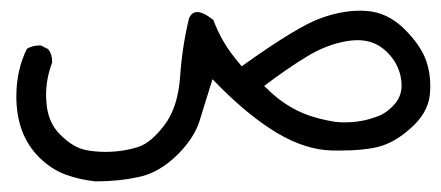

<svg xmlns="http://www.w3.org/2000/svg" viewBox="-20 -76 818 356"><path d="M10.3 102.5Q10.3 173.3 52.2 215.3Q74.7 237.8 101.3 247.6Q127.9 257.3 157.2 260.3Q199.7 260.3 236.3 252.4Q275.4 244.6 310.5 209.5Q340.3 179.2 350.1 147.9Q360.8 113.8 374 70.8Q384.3 81.1 389.2 86.4Q443.8 140.6 492.7 169.9Q545.4 201.7 595.7 203.1Q604 203.1 611.8 203.1Q652.3 203.1 679.2 196.8Q710.9 189.5 742.2 161.1Q772.9 133.8 776.9 100.6Q777.8 91.3 777.8 82.5Q777.8 58.6 770.5 37.6Q760.7 8.3 729.5 -22.5Q698.2 -53.2 659.2 -55.7Q653.8 -56.2 648.4 -56.2Q613.8 -56.2 576.7 -43Q533.2 -28.3 428.2 46.9Q406.7 22 395.3 2.4Q383.8 -17.1 375.5 -39.1Q356.9 -53.7 345.7 -53.7Q335.9 -53.7 330.6 -42.5Q317.9 9.8 314 65.4Q310.1 122.6 285.2 155.5Q260.3 188.5 236.8 196.3Q208 205.6 174.8 205.6Q156.2 205.6 138.7 202.1Q115.2 197.3 91.8 173.8Q67.9 150.4 65.9 111.3Q65.4 106.4 65.4 101.6Q65.4 69.3 76.7 40Q76.7 39.1 76.7 38.1Q76.7 24.4 69.3 15.1L55.7 8.3Q54.2 8.3 53.2 8.3Q39.6 8.3 29.8 14.6Q10.3 54.2 10.3 102.5ZM593.3 148.4Q575.2 145.5 553.2 138.2Q509.3 123 473.6 86.9L469.7 83.5Q509.3 53.2 547.4 29.8Q585.4 6.3 624.5 0Q633.8 -1.5 643.1 -1.5Q670.4 -1.5 690.4 14.2Q715.8 34.7 722.7 64.9Q724.6 74.2 724.6 82Q724.6 101.6 712.9 115.7Q696.8 134.8 676.3 141.1Q666 145 653.8 147.5Q641.6 149.9 632.3 150.4Q623 150.9 619.1 150.9Q615.2 150.9 608.9 150.6Q602.5 150.4 593.3 148.4Z"/></svg>

Font: Bakudai
Style: Light
Weight: 300
Version: Version 1.48